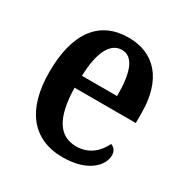

<svg xmlns="http://www.w3.org/2000/svg" viewBox="-134 -659 757 782"><g transform="rotate(30 244.5 -268.5)"><path d="M262 10C382 10 433 -51 433 -97C433 -118 421 -131 407 -136C386 -93 348 -56 288 -56C208 -56 166 -119 163 -260H451V-306C451 -464 375 -547 253 -547C119 -547 42 -452 42 -264C42 -90 119 10 262 10ZM330 -317H165C168 -429 200 -490 254 -490C310 -490 331 -422 330 -317Z"/></g></svg>

Font: Noto Serif Bengali Condensed
Style: Regular
Weight: 400
Width: 3
Designer: Juan Bruce, Universal Thirst, Indian Type Foundry and the Monotype Design Team.
Foundry: Monotype Imaging Inc.
Version: Version 2.003